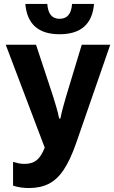

<svg xmlns="http://www.w3.org/2000/svg" viewBox="-20 -940 577 970"><path d="M126 10Q83 10 46 -2V-122Q59 -118 73.5 -115Q88 -112 104 -112Q142 -112 165 -130.5Q188 -149 206 -194L9 -714H162L247 -457Q255 -431 264 -401Q273 -371 279 -341H285Q291 -371 298.5 -398Q306 -425 314 -453L393 -714H537L364 -215Q335 -132 302 -82.5Q269 -33 226.5 -11.5Q184 10 126 10ZM281 -767Q121 -767 108 -920H219Q224 -845 281 -845Q339 -845 344 -920H455Q442 -767 281 -767Z"/></svg>

Font: Noto Sans Condensed
Style: Bold
Weight: 700
Width: 3
Designer: Monotype Design Team
Foundry: Monotype Imaging Inc.
Version: Version 2.013; ttfautohint (v1.8.4.7-5d5b)